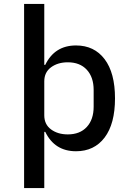

<svg xmlns="http://www.w3.org/2000/svg" viewBox="-20 -760 680 980"><path d="M103 -740H206V-429H211Q259 -528 368 -528Q461 -528 514 -458Q567 -388 567 -258Q567 -128 514 -58Q461 12 368 12Q259 12 211 -87H206V200H103ZM326 -74Q388 -74 423 -112Q458 -150 458 -215V-301Q458 -366 423 -404Q388 -442 326 -442Q275 -442 240.5 -416.5Q206 -391 206 -345V-171Q206 -125 240.5 -99.5Q275 -74 326 -74Z"/></svg>

Font: Writer Medium
Style: Regular
Weight: 500
Monospace: yes
Designer: Mike Abbink, Paul van der Laan, Pieter van Rosmalen
Foundry: Bold Monday
Version: Version 2.001 2020